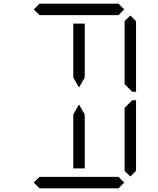

<svg xmlns="http://www.w3.org/2000/svg" viewBox="-20 -1020 856 1040"><path d="M163 -969 194 -1000H622L653 -969L622 -938H620H439H377H196H194ZM439 -382V-108H377V-382V-400L408 -454L439 -400ZM377 -892H439V-618V-600L408 -546L377 -600V-618ZM653 -31 622 0H194L163 -31L194 -62H196H377H439H620H622ZM655 -436 696 -477H717V-95L686 -64L655 -94ZM686 -936 717 -905V-523H696L655 -564V-906Z"/></svg>

Font: DSEG14 Classic Mini
Style: Light
Weight: 300
Designer: Keshikan(Twitter:@keshinomi_88pro)
Version: Version 0.46